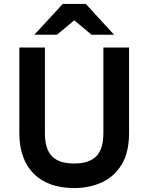

<svg xmlns="http://www.w3.org/2000/svg" viewBox="-20 -941 752 973"><path d="M356 12Q223.5 12 150.8 -61Q78 -134 78 -267V-700H207.5V-267Q207.5 -187 242.8 -149.8Q278 -112.5 356 -112.5Q430 -112.5 467 -148.2Q504 -184 504 -267V-700H634V-267Q634 -168 596.2 -106.5Q558.5 -45 495.5 -16.5Q432.5 12 356 12ZM154 -765 298 -921H415L558 -765H444L356.5 -838L268.5 -765Z"/></svg>

Font: Overpass
Style: Bold
Weight: 700
Designer: Delve Withrington, Dave Bailey, Thomas Jockin
Foundry: Delve Fonts LLC
Version: Version 4.000; ttfautohint (v1.8.3)